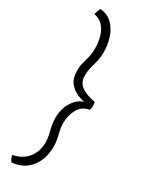

<svg xmlns="http://www.w3.org/2000/svg" viewBox="-248 -819 802 1042"><g transform="rotate(30 153.5 -297.5)"><path d="M39.5 184Q26 167.5 23.5 145.5Q80 136.5 113 95.8Q146 55 146 -1Q146 -22 142.8 -38.5Q139.5 -55 135.5 -70.5Q131.5 -87 128.2 -104.5Q125 -122 125 -144.5Q125 -202 151.8 -244.8Q178.5 -287.5 217.5 -298Q192 -302.5 164.5 -315.8Q137 -329 118 -355Q99 -381 99 -425Q99 -449.5 102.5 -465.8Q106 -482 111 -498Q116 -514.5 119.8 -534Q123.5 -553.5 123.5 -580Q123.5 -615.5 114 -649.8Q104.5 -684 83 -708.2Q61.5 -732.5 26.5 -738.5Q29 -748 33.2 -759Q37.5 -770 41.5 -779Q87 -775 116.5 -746.2Q146 -717.5 160.2 -674Q174.5 -630.5 174.5 -583Q174.5 -558.5 170.2 -537Q166 -515.5 159.5 -493.5Q148.5 -455.5 148.5 -424Q148.5 -378.5 182.5 -356.5Q216.5 -334.5 265.5 -327Q270 -318.5 270 -299.5Q270 -285.5 265 -276Q221 -269.5 198.5 -231Q176 -192.5 176 -144Q176 -123 178.8 -107Q181.5 -91 185.5 -75.5Q189.5 -59.5 192.5 -42.5Q195.5 -25.5 195.5 -2.5Q195.5 43.5 178.8 84.2Q162 125 127.5 152Q93 179 39.5 184Z"/></g></svg>

Font: Grandstander ExtraLight
Style: Regular
Weight: 200
Designer: Tyler Finck
Foundry: Etcetera Type Co
Version: Version 1.200; ttfautohint (v1.8.3)